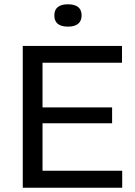

<svg xmlns="http://www.w3.org/2000/svg" viewBox="-20 -874 628 894"><path d="M86 0V-660H178V0ZM133 0V-79H549V0ZM133 -300V-374H502V-300ZM133 -582V-660H548V-582ZM297 -750Q265 -750 249 -763Q233 -776 233 -802Q233 -828 249 -841Q265 -854 296 -854Q328 -854 344 -841Q360 -828 360 -802Q360 -777 344 -763.5Q328 -750 297 -750Z"/></svg>

Font: Bricolage Grotesque 96pt ExtraBold
Style: Regular
Weight: 400
Version: Version 1.001;gftools[0.9.33.dev8+g029e19f]